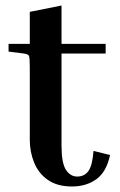

<svg xmlns="http://www.w3.org/2000/svg" viewBox="-20 -666 435 696"><path d="M379 -104Q366 -43 329.5 -16.5Q293 10 241 10Q188 10 154 -13.5Q120 -37 104 -76Q88 -115 88 -159V-423Q88 -457 85 -463.5Q82 -470 66 -472L11 -479V-507H88V-623L203 -646V-507H363V-472H203V-139Q203 -75 219 -50.5Q235 -26 260 -26Q286 -26 300.5 -46Q315 -66 319 -119Z"/></svg>

Font: Inria Serif
Style: Bold
Weight: 700
Designer: Black Foundry Team
Foundry: Black Foundry
Version: Version 1.000; ttfautohint (v1.8.3)